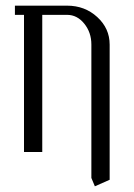

<svg xmlns="http://www.w3.org/2000/svg" viewBox="-20 -532 468 672"><path d="M32.2 -480V-512.2H214.8Q276.9 -512.2 320.3 -472.4Q363.8 -432.6 363.8 -376V97.2L312 120.1L299.8 90.8V-376Q299.8 -418.5 274.9 -449.2Q250 -480 214.8 -480H127.9V0H64V-480Z"/></svg>

Font: Gawaa
Style: Regular
Weight: 400
Designer: T. Christopher White
Version: Version 1.0